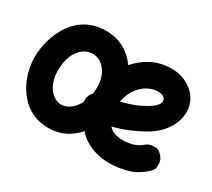

<svg xmlns="http://www.w3.org/2000/svg" viewBox="-122 -783 1182 1069"><g transform="rotate(30 469.0 -248.0)"><path d="M289.1 -563C193.8 -563 125.5 -519.5 81.1 -455.1C36.6 -390.1 15.6 -310.1 15.6 -237.3C15.6 -165 38.6 -89.8 82.5 -31.2C126.5 27.8 191.4 66.9 275.9 66.9C321.3 66.9 361.3 56.6 396 36.6C420.9 21.5 443.4 3.4 462.4 -18.6C477.1 -1.5 494.1 13.2 513.2 24.9C559.1 52.7 610.4 66.9 666.5 66.9C703.1 66.9 740.7 62 779.3 52.2C817.9 42 854 22 887.7 -8.8C902.8 -22.5 911.1 -34.7 911.6 -45.9C912.1 -57.1 912.1 -63 912.1 -64.5C912.1 -83.5 905.8 -99.6 893.1 -113.8C879.4 -128.9 867.2 -137.2 856.4 -137.7C845.2 -138.2 839.4 -138.2 837.9 -138.2C818.8 -138.2 802.2 -131.8 788.1 -119.1C760.3 -94.2 719.7 -81.5 666.5 -81.5C627.9 -81.5 599.1 -92.8 579.1 -115.7C649.4 -133.8 716.8 -162.1 781.2 -200.7C816.9 -222.2 901.4 -291 901.4 -393.1C901.4 -508.3 794.9 -563 711.9 -563C664.6 -563 622.1 -553.2 584 -533.7C547.4 -514.6 515.6 -489.7 489.3 -458.5C487.8 -460 486.8 -461.9 485.8 -463.4C442.9 -522.5 377.4 -563 289.1 -563ZM289.1 -414.6C319.8 -414.6 346.7 -400.4 368.7 -372.6C390.6 -344.7 401.4 -308.1 401.4 -262.7C401.4 -258.3 401.4 -253.4 400.9 -249C400.4 -243.7 400.4 -238.8 399.9 -233.4L398.4 -223.1C383.8 -208.5 376.5 -191.4 376.5 -171.4V-165C376.5 -162.6 376.5 -160.2 377 -157.7C365.7 -135.7 351.6 -118.2 335.4 -105C316.4 -89.4 296.4 -81.5 275.9 -81.5C220.2 -81.5 165 -139.6 165 -237.3C165 -291.5 176.8 -334.5 200.7 -366.7C224.1 -398.4 253.4 -414.6 289.1 -414.6ZM707.5 -414.6C738.3 -414.6 757.3 -401.9 757.3 -380.9C757.3 -363.8 744.1 -344.2 699.7 -317.4C656.7 -292 606.9 -272.9 550.8 -259.8C565.4 -350.6 635.3 -414.6 707.5 -414.6Z"/></g></svg>

Font: Mikhak ExtraBold
Style: Regular
Weight: 800
Designer: Amin Abedi
Version: Version 3.2